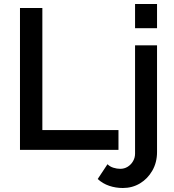

<svg xmlns="http://www.w3.org/2000/svg" viewBox="-20 -750 873 961"><path d="M80 0V-710H192V-99H573V0ZM595 191Q559 191 526.5 180Q494 169 469 146L518 72Q530 84 547.5 89.5Q565 95 582 95Q602 95 618.5 85Q635 75 645.5 57.5Q656 40 656 19V-523H766V11Q766 63 742.5 104Q719 145 680.5 168Q642 191 595 191ZM656 -609V-730H766V-609Z"/></svg>

Font: Raleway Thin SemiBold
Style: Regular
Weight: 600
Version: Version 4.026